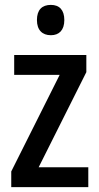

<svg xmlns="http://www.w3.org/2000/svg" viewBox="-20 -765 406 785"><path d="M188 -745C152 -745 131 -725 131 -683C131 -642 153 -621 188 -621C222 -621 243 -642 243 -683C243 -724 223 -745 188 -745ZM341 0V-81H138L333 -470V-540H38V-459H224L26 -64V0Z"/></svg>

Font: Noto Sans Tamil Condensed Medium
Style: Regular
Weight: 500
Width: 3
Designer: Jelle Bosma - Monotype Design Team
Foundry: Monotype Imaging Inc.
Version: Version 2.004